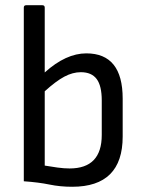

<svg xmlns="http://www.w3.org/2000/svg" viewBox="-20 -703 550 734"><path d="M256 11Q210 11 169 2.5Q128 -6 71 -10V-674Q71 -683 80 -683H142Q151 -683 151 -674V-426Q232 -499 310 -499Q449 -499 449 -326V-181Q449 11 256 11ZM151 -70Q174 -66 199.5 -62.5Q225 -59 246 -59Q369 -59 369 -187V-319Q369 -375 349.5 -401Q330 -427 289 -427Q258 -427 226 -410Q194 -393 151 -354Z"/></svg>

Font: Sofia Sans Semi Condensed
Style: Regular
Weight: 400
Designer: Botio Nikoltchev, Ani Petrova
Foundry: lettersoup
Version: Version 4.100; ttfautohint (v1.8.4.7-5d5b)